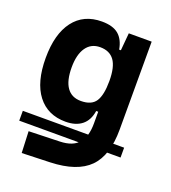

<svg xmlns="http://www.w3.org/2000/svg" viewBox="-138 -630 862 967"><g transform="rotate(20 293.0 -146.5)"><path d="M21.5 84.5V31.7H564.5V84.5ZM88.9 233.4 84 118.2 250 113.3Q318.4 111.3 349.1 75.4Q379.9 39.6 379.9 -30.3V-408.2L389.6 -517.6H512.2V-45.9Q512.2 92.3 447.3 158Q382.3 223.6 240.2 228.5ZM241.7 9.8Q145.5 9.8 92 -59.6Q38.6 -128.9 38.6 -258.3Q38.6 -386.7 92 -457Q145.5 -527.3 242.7 -527.3Q301.8 -527.3 332.3 -501.7Q362.8 -476.1 372.1 -423.8H410.2L379.9 -258.3Q379.9 -333.5 354.7 -368.2Q329.6 -402.8 278.8 -402.8Q230.5 -402.8 204.1 -365Q177.7 -327.1 177.7 -258.3Q177.7 -187 203.4 -150.9Q229 -114.7 278.8 -114.7Q335.4 -114.7 357.7 -148.9Q379.9 -183.1 379.9 -258.3L415 -93.8H369.1Q361.3 -42 328.6 -16.1Q295.9 9.8 241.7 9.8Z"/></g></svg>

Font: Cascadia Mono PL
Style: Regular
Weight: 400
Monospace: yes
Designer: Aaron Bell
Foundry: Saja Typeworks
Version: Version 2102.003